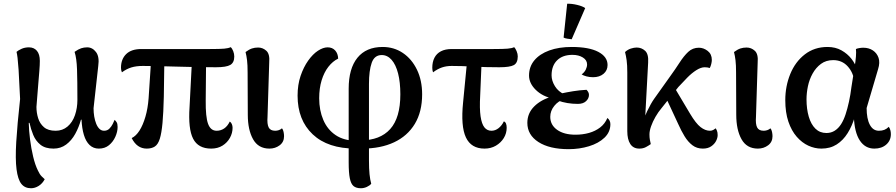

<svg xmlns="http://www.w3.org/2000/svg" viewBox="-20 -777 4770 1022"><path d="M145 225Q112 225 93.5 201.5Q75 178 68 124Q61 70 66.5 -22Q72 -114 87 -250L79 -405Q76 -448 73.5 -468.5Q71 -489 68 -501Q77 -509 94.5 -517Q112 -525 134 -525Q161 -525 176.5 -506.5Q192 -488 192 -453Q192 -432 189.5 -400.5Q187 -369 184 -333.5Q181 -298 178.5 -265Q176 -232 174 -208Q174 -177 183 -148Q192 -119 214 -100Q236 -81 276 -81Q313 -81 339.5 -103.5Q366 -126 379 -164Q392 -202 392 -245Q392 -347 390 -407Q388 -467 377 -501Q397 -515 412 -520Q427 -525 444 -525Q472 -525 491 -500Q510 -475 503 -426L478 -201Q478 -178 481.5 -157Q485 -136 492 -118.5Q499 -101 509.5 -91Q520 -81 534 -81Q551 -81 562 -92Q573 -103 580 -117Q587 -131 590 -139Q596 -134 601 -126Q606 -118 606 -101Q606 -76 594 -49Q582 -22 560 -4Q538 14 506 14Q477 14 457 -5Q437 -24 426.5 -59Q416 -94 414 -140H411Q400 -100 380.5 -64.5Q361 -29 332 -7.5Q303 14 265 14Q221 14 195.5 -6.5Q170 -27 157 -58.5Q144 -90 137 -123H133Q134 -82 140 -34.5Q146 13 156.5 57Q167 101 182 131Q191 151 202 162Q213 173 218 177Q206 200 186 212.5Q166 225 145 225Z M1104 14Q1035 14 1008 -38.5Q981 -91 989 -208L1002 -459H1077L1075 -242Q1074 -155 1087.5 -118Q1101 -81 1133 -81Q1155 -81 1173 -93Q1191 -105 1203 -130Q1210 -126 1214 -116.5Q1218 -107 1218 -97Q1218 -69 1204 -43.5Q1190 -18 1164.5 -2Q1139 14 1104 14ZM761 14Q709 14 681 -42Q704 -53 722.5 -82Q741 -111 754 -155.5Q767 -200 771 -254L785 -467H855L852 -263Q850 -177 845 -122.5Q840 -68 830.5 -38Q821 -8 804 3Q787 14 761 14ZM629 -392Q624 -403 624 -416Q624 -462 651.5 -489Q679 -516 732 -516H1098Q1151 -516 1173.5 -518Q1196 -520 1208 -526Q1216 -519 1221.5 -504.5Q1227 -490 1227 -476Q1227 -444 1206 -431.5Q1185 -419 1129 -419Q1078 -419 1023.5 -420Q969 -421 916.5 -422.5Q864 -424 818.5 -425Q773 -426 740 -426Q705 -426 679 -418Q653 -410 629 -392Z M1414 14Q1355 14 1327 -36Q1299 -86 1299 -166L1298 -391Q1298 -432 1295 -456.5Q1292 -481 1287 -500Q1306 -514 1321 -519Q1336 -524 1354 -524Q1379 -524 1398 -506.5Q1417 -489 1413 -444L1404 -155Q1401 -117 1410 -99Q1419 -81 1445 -81Q1454 -81 1463.5 -84Q1473 -87 1481 -94Q1487 -87 1489.5 -74.5Q1492 -62 1492 -52Q1492 -21 1468.5 -3.5Q1445 14 1414 14Z M1901 225Q1876 225 1862 213.5Q1848 202 1842 172Q1836 142 1836 88V-305Q1836 -412 1882.5 -469.5Q1929 -527 2017 -527Q2077 -527 2124.5 -495Q2172 -463 2199.5 -406Q2227 -349 2227 -275Q2227 -182 2188 -117.5Q2149 -53 2077.5 -19.5Q2006 14 1908 14L1901 -30Q2003 -30 2057 -90Q2111 -150 2111 -275Q2111 -339 2099 -386Q2087 -433 2064.5 -458.5Q2042 -484 2012 -484Q1973 -484 1958.5 -442.5Q1944 -401 1944 -330V77Q1944 121 1947 150.5Q1950 180 1956 201Q1948 211 1932.5 218Q1917 225 1901 225ZM1873 14Q1725 14 1644.5 -62Q1564 -138 1564 -268Q1564 -326 1580 -373Q1596 -420 1620.5 -454.5Q1645 -489 1672.5 -507Q1700 -525 1724 -525Q1749 -525 1764 -508.5Q1779 -492 1780 -465Q1751 -451 1728 -421.5Q1705 -392 1692 -349.5Q1679 -307 1679 -254Q1679 -190 1701 -138.5Q1723 -87 1767 -57.5Q1811 -28 1876 -28Z M2559 14Q2488 14 2460 -45.5Q2432 -105 2445 -232L2467 -459H2544L2536 -269Q2532 -199 2538 -158Q2544 -117 2558.5 -99Q2573 -81 2596 -81Q2616 -81 2633.5 -94.5Q2651 -108 2662 -131Q2670 -128 2673.5 -119Q2677 -110 2677 -97Q2677 -67 2661.5 -42Q2646 -17 2619.5 -1.5Q2593 14 2559 14ZM2285 -392Q2281 -403 2281 -416Q2281 -447 2292.5 -469.5Q2304 -492 2327 -504Q2350 -516 2384 -516H2607Q2659 -516 2682 -518Q2705 -520 2717 -526Q2724 -519 2730 -504.5Q2736 -490 2736 -477Q2736 -442 2715 -430.5Q2694 -419 2638 -419Q2562 -419 2500 -422.5Q2438 -426 2384 -426Q2356 -426 2332.5 -418Q2309 -410 2285 -392Z M3007 17Q2905 17 2846 -21Q2787 -59 2787 -123Q2787 -174 2823.5 -210.5Q2860 -247 2921 -264L2923 -252Q2867 -264 2831.5 -299Q2796 -334 2796 -375Q2796 -422 2824.5 -456Q2853 -490 2904 -508.5Q2955 -527 3023 -527Q3115 -527 3164.5 -501Q3214 -475 3214 -431Q3214 -402 3192.5 -384Q3171 -366 3137 -366Q3118 -366 3101.5 -370.5Q3085 -375 3076 -381Q3091 -392 3098 -406.5Q3105 -421 3105 -434Q3105 -457 3082.5 -471Q3060 -485 3027 -485Q2975 -485 2945.5 -456Q2916 -427 2916 -376Q2916 -347 2934 -318Q2952 -289 2984 -275L2983 -249Q2952 -240 2930.5 -213.5Q2909 -187 2909 -155Q2909 -112 2945.5 -86Q2982 -60 3043 -60Q3082 -60 3115.5 -69.5Q3149 -79 3174.5 -98.5Q3200 -118 3213 -149Q3221 -143 3225 -134.5Q3229 -126 3229 -116Q3229 -74 3197.5 -44Q3166 -14 3115 1.5Q3064 17 3007 17ZM3056 -224Q3027 -224 3000 -228.5Q2973 -233 2949 -242L2965 -279Q2997 -286 3031 -291.5Q3065 -297 3102 -299Q3115 -286 3115 -272Q3115 -253 3099.5 -238.5Q3084 -224 3056 -224ZM3023 -568Q3013 -569 3000 -571Q2987 -573 2980 -577L2999 -757Q3023 -758 3052 -751Q3081 -744 3095 -734Z M3383 14Q3351 14 3335 -10.5Q3319 -35 3319 -79V-391Q3319 -432 3315.5 -456.5Q3312 -481 3307 -500Q3321 -513 3338 -518.5Q3355 -524 3369 -524Q3395 -524 3414 -506.5Q3433 -489 3430 -444L3411 -90L3398 -98Q3405 -144 3425 -185.5Q3445 -227 3462 -251L3546 -369Q3575 -409 3597.5 -444Q3620 -479 3643.5 -501Q3667 -523 3700 -523Q3725 -523 3747 -506Q3769 -489 3769 -458Q3769 -449 3766 -436.5Q3763 -424 3758 -415Q3752 -417 3745.5 -418Q3739 -419 3731 -419Q3711 -419 3686.5 -403.5Q3662 -388 3638 -363.5Q3614 -339 3591 -314L3501 -201Q3484 -181 3469 -155Q3454 -129 3445.5 -104.5Q3437 -80 3437 -62Q3437 -45 3439 -34.5Q3441 -24 3444 -10Q3433 -2 3418 6Q3403 14 3383 14ZM3721 14Q3689 14 3665.5 -4Q3642 -22 3624 -51.5Q3606 -81 3590 -117L3510 -289L3553 -340L3653 -172Q3684 -120 3709 -100.5Q3734 -81 3759 -81Q3769 -81 3777 -85.5Q3785 -90 3790 -94Q3792 -91 3796 -82Q3800 -73 3800 -58Q3800 -43 3791.5 -26.5Q3783 -10 3765.5 2Q3748 14 3721 14Z M4014 14Q3955 14 3927 -36Q3899 -86 3899 -166L3898 -391Q3898 -432 3895 -456.5Q3892 -481 3887 -500Q3906 -514 3921 -519Q3936 -524 3954 -524Q3979 -524 3998 -506.5Q4017 -489 4013 -444L4004 -155Q4001 -117 4010 -99Q4019 -81 4045 -81Q4054 -81 4063.5 -84Q4073 -87 4081 -94Q4087 -87 4089.5 -74.5Q4092 -62 4092 -52Q4092 -21 4068.5 -3.5Q4045 14 4014 14Z M4352 14Q4317 14 4283 -1.5Q4249 -17 4221 -49Q4193 -81 4176.5 -129.5Q4160 -178 4160 -244Q4160 -318 4186.5 -383Q4213 -448 4264 -487.5Q4315 -527 4385 -527Q4427 -527 4459 -509Q4491 -491 4512.5 -463.5Q4534 -436 4543 -404L4527 -345Q4522 -391 4492 -424Q4462 -457 4415 -457Q4377 -457 4350 -437Q4323 -417 4305.5 -385.5Q4288 -354 4280.5 -318Q4273 -282 4273 -248Q4273 -197 4285 -156Q4297 -115 4320.5 -92Q4344 -69 4379 -69Q4404 -69 4423.5 -81.5Q4443 -94 4457 -116Q4471 -138 4481 -168.5Q4491 -199 4499 -235.5Q4507 -272 4512 -313L4529 -421Q4534 -450 4536 -475Q4538 -500 4536 -516Q4542 -519 4553.5 -521Q4565 -523 4575 -523Q4605 -523 4626.5 -508.5Q4648 -494 4656.5 -469Q4665 -444 4654 -409L4593 -202Q4593 -145 4610 -113Q4627 -81 4658 -81Q4675 -81 4687.5 -86Q4700 -91 4711 -102Q4722 -86 4722 -63Q4722 -29 4697.5 -7.5Q4673 14 4634 14Q4585 14 4556.5 -29.5Q4528 -73 4525 -157L4530 -155Q4516 -107 4492 -68.5Q4468 -30 4433.5 -8Q4399 14 4352 14Z"/></svg>

Font: Arima SemiBold
Style: Regular
Weight: 600
Designer: Joana Correia and Natanael Gama
Foundry: NDISCOVER
Version: Version 1.101;gftools[0.9.23]